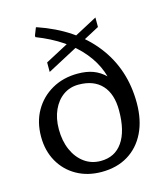

<svg xmlns="http://www.w3.org/2000/svg" viewBox="-115 -856 823 956"><g transform="rotate(-15 296.0 -378.0)"><path d="M291 12Q219 12 163 -19.5Q107 -51 75.5 -107Q44 -163 44 -235Q44 -311 77 -368.5Q110 -426 168 -459Q226 -492 301 -492Q346 -492 380 -479.5Q414 -467 444 -438H491V-262H453Q453 -347 411 -392.5Q369 -438 291 -438Q246 -438 212 -414Q178 -390 158.5 -347Q139 -304 139 -248Q139 -188 159.5 -141.5Q180 -95 216.5 -68.5Q253 -42 301 -42Q374 -42 413.5 -99Q453 -156 453 -262V-353Q453 -472 373.5 -568Q294 -664 145 -722V-730L160 -768H164Q349 -705 448.5 -577Q548 -449 548 -275Q548 -187 516.5 -122.5Q485 -58 427.5 -23Q370 12 291 12ZM169 -536V-585L459 -739V-690Z"/></g></svg>

Font: Platypi Light Light
Style: Regular
Weight: 300
Version: Version 1.200